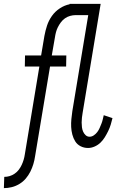

<svg xmlns="http://www.w3.org/2000/svg" viewBox="-29 -755 649 990"><path d="M-9 215 -7 157Q7 157 20.5 153Q34 149 46.5 140.5Q59 132 68 120Q77 108 83 95Q89 82 93 68.5Q97 55 99 41L174 -412H99L100 -469H183L200 -570Q205 -597 213.5 -623Q222 -649 238.5 -672.5Q255 -696 279.5 -712Q304 -728 330 -733V-735H490L397 -173Q395 -161 393.5 -148.5Q392 -136 392 -123.5Q392 -111 393.5 -99Q395 -87 399.5 -76.5Q404 -66 412.5 -58Q421 -50 433 -50Q444 -50 454.5 -57Q465 -64 472.5 -74Q480 -84 484.5 -94.5Q489 -105 493.5 -116Q498 -127 500.5 -138Q503 -149 506 -161L551 -146Q547 -129 542 -112.5Q537 -96 529 -79.5Q521 -63 511.5 -47.5Q502 -32 489 -19.5Q476 -7 459 0.5Q442 8 425 8Q404 8 386.5 -1Q369 -10 359 -26Q349 -42 344 -61Q339 -80 338 -100Q337 -120 339 -141Q341 -162 344 -182L426 -677H360Q347 -677 332.5 -673Q318 -669 306 -660.5Q294 -652 285 -640Q276 -628 269.5 -615Q263 -602 259.5 -588.5Q256 -575 254 -561L238 -469H313L312 -412H229L152 50Q149 71 143 91Q137 111 127.5 130Q118 149 104 165.5Q90 182 71 193.5Q52 205 31.5 210Q11 215 -9 215Z"/></svg>

Font: Iosevka HT Light Extended
Style: Italic
Weight: 300
Width: 7
Italic angle: -9°
Monospace: yes
Designer: Belleve Invis
Foundry: Belleve Invis
Version: Version 32.3.0; ttfautohint (v1.8.4)